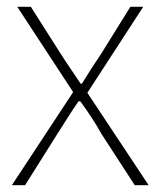

<svg xmlns="http://www.w3.org/2000/svg" viewBox="-20 -547 474 567"><path d="M15 0 196 -275 31 -527H71L160 -387Q174 -365 188.5 -344Q203 -323 218 -300H222Q236 -323 249.5 -344Q263 -365 278 -387L365 -527H403L238 -273L419 0H378L280 -151Q266 -176 250 -200.5Q234 -225 217 -248H212Q196 -225 180.5 -200.5Q165 -176 149 -151L54 0Z"/></svg>

Font: Noto Sans TC Thin
Style: Regular
Weight: 100
Designer: Ryoko NISHIZUKA 西塚涼子 (kana, bopomofo & ideographs); Paul D. Hunt (Latin, Greek & Cyrillic); Sandoll Communications 산돌커뮤니
Foundry: Adobe
Version: Version 2.004-H2;hotconv 1.0.118;makeotfexe 2.5.65603